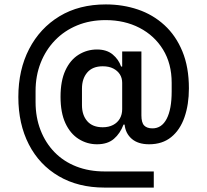

<svg xmlns="http://www.w3.org/2000/svg" viewBox="-20 -728 936 869"><path d="M676 48V121H453Q334 121 246 69.5Q158 18 110.5 -74.5Q63 -167 63 -289Q63 -412 112 -506.5Q161 -601 249.5 -654.5Q338 -708 459 -708Q536 -708 604 -685Q672 -662 724 -614.5Q776 -567 805.5 -495.5Q835 -424 835 -328Q835 -255 815 -197.5Q795 -140 755 -107.5Q715 -75 655 -75Q605 -75 576.5 -99.5Q548 -124 544 -164H539Q524 -124 495.5 -99.5Q467 -75 419 -75Q374 -75 336 -99Q298 -123 276 -170.5Q254 -218 254 -290Q254 -362 276 -409.5Q298 -457 336 -480.5Q374 -504 419 -504Q463 -504 490 -481.5Q517 -459 528 -427H533V-495H620V-206Q620 -173 632.5 -160Q645 -147 670 -147Q712 -147 734.5 -190.5Q757 -234 757 -314V-353Q757 -440 718 -503.5Q679 -567 611.5 -602Q544 -637 458 -637Q387 -637 329 -613Q271 -589 229 -545.5Q187 -502 164 -443.5Q141 -385 141 -316V-266Q141 -197 163.5 -139Q186 -81 227 -39Q268 3 325.5 25.5Q383 48 454 48ZM445 -152Q472 -152 492 -162.5Q512 -173 522.5 -191.5Q533 -210 533 -234V-353Q533 -375 522.5 -391.5Q512 -408 492.5 -418Q473 -428 445 -428Q399 -428 375 -400Q351 -372 351 -327V-252Q351 -207 375 -179.5Q399 -152 445 -152Z"/></svg>

Font: IBM Plex Sans Medium
Style: Regular
Weight: 500
Designer: Mike Abbink, Paul van der Laan, Pieter van Rosmalen
Foundry: Bold Monday
Version: Version 3.201